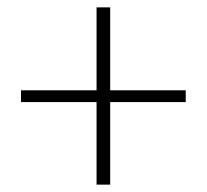

<svg xmlns="http://www.w3.org/2000/svg" viewBox="-20 -624 561 521"><path d="M242 -123H279V-347H484V-379H279V-604H242V-379H37V-347H242Z"/></svg>

Font: Noto Sans T Chinese Thin
Style: Regular
Weight: 100
Designer: Ryoko NISHIZUKA (kana & ideographs); Paul D. Hunt (Latin, Greek & Cyrillic); Wenlong ZHANG (bopomofo); Sandoll Communica
Foundry: Adobe Systems Incorporated
Version: Version 1.000;PS 1;hotconv 1.0.78;makeotf.lib2.5.61930